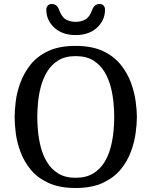

<svg xmlns="http://www.w3.org/2000/svg" viewBox="-20 -938 756 958"><path d="M663 -354Q663 -321 657 -275.5Q651 -230 633.5 -182Q616 -134 582.5 -93Q549 -52 494 -26Q439 0 357 0Q275 0 220 -26Q165 -52 132 -93Q99 -134 81.5 -182Q64 -230 58.5 -275.5Q53 -321 53 -354Q53 -386 58.5 -431.5Q64 -477 81.5 -525Q99 -573 132 -615Q165 -657 220 -683Q275 -709 357 -709Q439 -709 494 -683Q549 -657 582.5 -615Q616 -573 633.5 -525Q651 -477 657 -431.5Q663 -386 663 -354ZM550 -354Q550 -384 546.5 -424Q543 -464 532.5 -504.5Q522 -545 501 -580Q480 -615 445 -636.5Q410 -658 357 -658Q305 -658 270.5 -636.5Q236 -615 215 -580Q194 -545 183.5 -504.5Q173 -464 169.5 -424Q166 -384 166 -354Q166 -324 169.5 -284.5Q173 -245 183.5 -204Q194 -163 215 -128.5Q236 -94 270.5 -72.5Q305 -51 357 -51Q410 -51 445 -72.5Q480 -94 501 -128.5Q522 -163 532.5 -204Q543 -245 546.5 -284.5Q550 -324 550 -354ZM504 -890Q504 -837 464 -800Q424 -763 357 -763Q291 -763 251 -800Q211 -837 211 -890Q211 -901 218 -909.5Q225 -918 238 -918Q264 -918 274 -891Q288 -852 309.5 -840.5Q331 -829 357 -829Q384 -829 405.5 -840.5Q427 -852 441 -891Q451 -918 477 -918Q491 -918 497.5 -909.5Q504 -901 504 -890Z"/></svg>

Font: Marmelad
Style: Regular
Weight: 400
Designer: Manvel Shmavonyan
Foundry: Cyreal
Version: Version 1.110; ttfautohint (v1.8.4.7-5d5b)